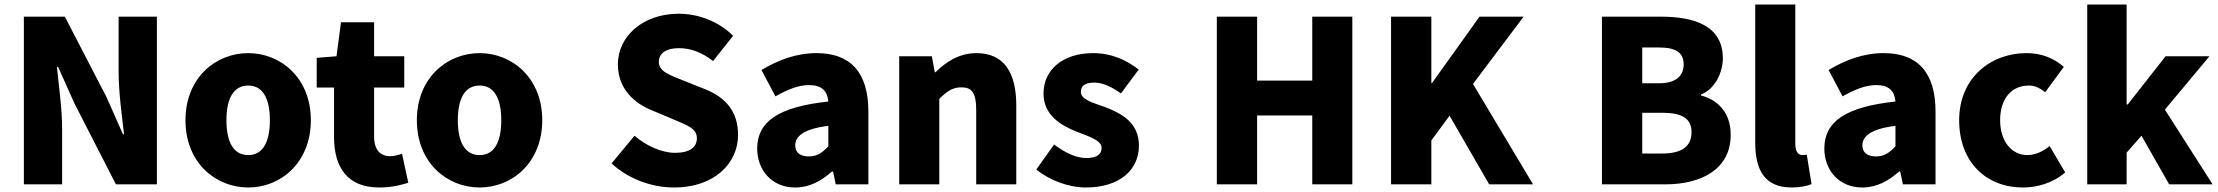

<svg xmlns="http://www.w3.org/2000/svg" viewBox="-20 -819 9855 853"><path d="M86 0H256V-247C256 -337 241 -439 233 -522H238L311 -359L495 0H677V-745H507V-498C507 -409 522 -302 531 -223H526L453 -388L268 -745H86Z M1083 14C1227 14 1361 -96 1361 -285C1361 -473 1227 -583 1083 -583C938 -583 804 -473 804 -285C804 -96 938 14 1083 14ZM1083 -130C1016 -130 986 -190 986 -285C986 -379 1016 -439 1083 -439C1149 -439 1179 -379 1179 -285C1179 -190 1149 -130 1083 -130Z M1665 14C1723 14 1764 2 1794 -7L1766 -136C1752 -131 1732 -125 1714 -125C1672 -125 1642 -150 1642 -213V-430H1776V-569H1642V-720H1495L1475 -569L1387 -562V-430H1464V-211C1464 -77 1522 14 1665 14Z M2111 14C2255 14 2389 -96 2389 -285C2389 -473 2255 -583 2111 -583C1966 -583 1832 -473 1832 -285C1832 -96 1966 14 2111 14ZM2111 -130C2044 -130 2014 -190 2014 -285C2014 -379 2044 -439 2111 -439C2177 -439 2207 -379 2207 -285C2207 -190 2177 -130 2111 -130Z M2975 14C3155 14 3259 -95 3259 -219C3259 -324 3204 -386 3112 -423L3019 -460C2953 -486 2907 -502 2907 -544C2907 -583 2940 -605 2995 -605C3053 -605 3099 -585 3148 -548L3237 -660C3172 -725 3081 -758 2995 -758C2837 -758 2725 -658 2725 -533C2725 -425 2798 -360 2876 -329L2971 -289C3035 -262 3076 -248 3076 -205C3076 -165 3045 -140 2979 -140C2920 -140 2851 -171 2799 -216L2697 -93C2774 -22 2878 14 2975 14Z M3513 14C3576 14 3629 -15 3676 -57H3681L3693 0H3838V-323C3838 -501 3755 -583 3608 -583C3519 -583 3438 -553 3363 -508L3425 -391C3482 -423 3529 -441 3574 -441C3632 -441 3656 -414 3660 -368C3438 -344 3344 -279 3344 -159C3344 -64 3408 14 3513 14ZM3574 -124C3537 -124 3513 -140 3513 -173C3513 -213 3549 -246 3660 -260V-169C3634 -141 3610 -124 3574 -124Z M3975 0H4153V-380C4187 -413 4211 -431 4251 -431C4296 -431 4317 -409 4317 -330V0H4495V-352C4495 -494 4442 -583 4318 -583C4241 -583 4183 -544 4136 -498H4133L4120 -569H3975Z M4803 14C4958 14 5040 -67 5040 -172C5040 -275 4961 -316 4890 -343C4831 -364 4782 -377 4782 -411C4782 -438 4801 -452 4842 -452C4879 -452 4919 -433 4960 -404L5039 -510C4991 -547 4925 -583 4836 -583C4703 -583 4616 -510 4616 -403C4616 -308 4693 -262 4761 -235C4819 -212 4874 -196 4874 -162C4874 -134 4854 -117 4807 -117C4762 -117 4715 -138 4663 -177L4584 -66C4642 -18 4729 14 4803 14Z M5386 0H5565V-306H5810V0H5988V-745H5810V-461H5565V-745H5386Z M6160 0H6339V-195L6420 -305L6596 0H6791L6524 -446L6749 -745H6553L6342 -450H6339V-745H6160Z M7097 0H7378C7540 0 7669 -68 7669 -220C7669 -319 7612 -375 7537 -395V-399C7597 -422 7634 -494 7634 -560C7634 -703 7511 -745 7357 -745H7097ZM7276 -449V-608H7350C7425 -608 7460 -586 7460 -533C7460 -482 7426 -449 7350 -449ZM7276 -137V-318H7365C7452 -318 7495 -293 7495 -232C7495 -168 7451 -137 7365 -137Z M7940 14C7980 14 8009 7 8028 -1L8007 -132C7997 -130 7993 -130 7987 -130C7973 -130 7956 -141 7956 -179V-799H7778V-185C7778 -66 7818 14 7940 14Z M8254 14C8317 14 8370 -15 8417 -57H8422L8434 0H8579V-323C8579 -501 8496 -583 8349 -583C8260 -583 8179 -553 8104 -508L8166 -391C8223 -423 8270 -441 8315 -441C8373 -441 8397 -414 8401 -368C8179 -344 8085 -279 8085 -159C8085 -64 8149 14 8254 14ZM8315 -124C8278 -124 8254 -140 8254 -173C8254 -213 8290 -246 8401 -260V-169C8375 -141 8351 -124 8315 -124Z M8967 14C9027 14 9099 -4 9155 -53L9086 -170C9057 -147 9023 -130 8987 -130C8918 -130 8866 -190 8866 -285C8866 -379 8915 -439 8994 -439C9018 -439 9040 -430 9066 -409L9149 -522C9106 -559 9052 -583 8983 -583C8824 -583 8684 -473 8684 -285C8684 -96 8807 14 8967 14Z M9253 0H9428V-141L9494 -216L9617 0H9810L9598 -332L9796 -569H9601L9433 -355H9428V-799H9253Z"/></svg>

Font: Noto Sans HK Black
Style: Regular
Weight: 900
Designer: Ryoko NISHIZUKA 西塚涼子 (kana, bopomofo & ideographs); Paul D. Hunt (Latin, Greek & Cyrillic); Sandoll Communications 산돌커뮤니
Foundry: Adobe
Version: Version 2.004;hotconv 1.0.118;makeotfexe 2.5.65603